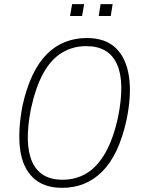

<svg xmlns="http://www.w3.org/2000/svg" viewBox="-20 -896 681 924"><path d="M279 8Q191 8 140 -40Q89 -88 77 -176Q65 -264 88 -386Q107 -472 136.5 -534Q166 -596 205.5 -635.5Q245 -675 293.5 -694Q342 -713 398 -713Q487 -713 537 -665Q587 -617 600.5 -529Q614 -441 589 -319Q570 -233 540.5 -171Q511 -109 471 -69.5Q431 -30 383 -11Q335 8 279 8ZM281 -31Q346 -31 397.5 -62.5Q449 -94 487 -160.5Q525 -227 548 -332Q582 -500 543 -587Q504 -674 395 -674Q331 -674 278.5 -642.5Q226 -611 189 -544.5Q152 -478 129 -373Q96 -205 134.5 -118Q173 -31 281 -31ZM455 -819 464 -876H522L513 -819ZM317 -819 327 -876H385L375 -819Z"/></svg>

Font: Nunito Sans 10pt Condensed ExtraLight
Style: Italic
Weight: 250
Width: 3
Italic angle: -9°
Designer: Vernon Adams
Foundry: Vernon Adams
Version: Version 3.101;gftools[0.9.27]